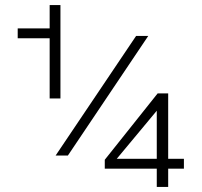

<svg xmlns="http://www.w3.org/2000/svg" viewBox="-20 -711 795 757"><path d="M598.1 -45.9H393.1V-81.1L601.6 -342.8H643.1V-85H705.1V-45.9H643.1V25.9H598.1ZM598.1 -85V-274.4L440.4 -85ZM49.8 -560.1V-599.1H175.8V-690.9H218.3V-322.8H175.8V-560.1ZM247.6 -97.7H199.2L516.6 -569.3H564.5Z"/></svg>

Font: Estedad-FD Light
Style: Regular
Weight: 300
Designer: Amin Abedi
Version: Version 7.3